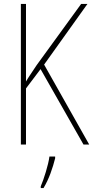

<svg xmlns="http://www.w3.org/2000/svg" viewBox="-20 -734 473 975"><path d="M433 0 204 -406 424 -714H392L166 -403C141 -365 122 -338 112 -320V-714H86V0H112V-285L186 -383L404 0ZM260 70V61H231C226 102 202 178 187 212V221H201C229 175 248 118 260 70Z"/></svg>

Font: Noto Sans Lao UI Cond Thin
Style: Regular
Weight: 100
Width: 3
Designer: Monotype Design Team
Foundry: Monotype Imaging Inc.
Version: Version 2.000